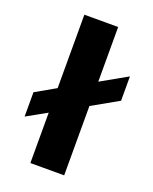

<svg xmlns="http://www.w3.org/2000/svg" viewBox="-131 -763 669 838"><g transform="rotate(20 203.5 -344.5)"><path d="M114 0V-234L21 -182V-295L114 -348V-689H271V-435L393 -504V-391L271 -322V0Z"/></g></svg>

Font: Maven Pro ExtraBold
Style: Regular
Weight: 800
Designer: Joe Prince
Foundry: Joe Prince
Version: Version 2.100